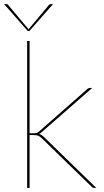

<svg xmlns="http://www.w3.org/2000/svg" viewBox="-41 -921 510 941"><path d="M104 -720V-268H127Q131.5 -268 137.5 -269Q143.5 -270 151 -277L384 -482Q388 -486 392 -488Q396 -490 402 -490H411L163 -273Q156.5 -267 150.5 -264.5Q157.5 -262.5 162.5 -259.2Q167.5 -256 172 -252L431 0H422Q418 0 415 -1Q412 -2 408 -6L162 -245Q153 -253 146 -256Q139 -259 124 -259H104V0H92V-720ZM219 -901 103 -769H95L-21 -901H-11Q-8.5 -901 -6 -900.2Q-3.5 -899.5 -1 -897L97 -780L99 -777L101 -780L199 -897Q201.5 -899.5 204 -900.2Q206.5 -901 209 -901Z"/></svg>

Font: Lato 2
Style: Regular
Weight: 100
Designer: Lukasz Dziedzic with Adam Twardoch and Botio Nikoltchev
Foundry: tyPoland Lukasz Dziedzic
Version: Version 2.015; 2015-08-06; http://www.latofonts.com/